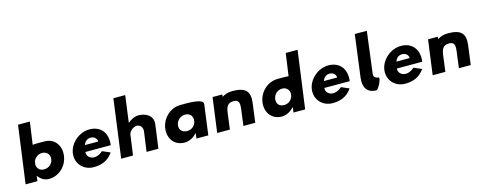

<svg xmlns="http://www.w3.org/2000/svg" viewBox="-24 -574 2198 877"><g transform="rotate(-15 1075.0 -135.5)"><path d="M165 -81C162 -59 144 -44 121 -44C101 -44 90 -57 88 -74L90 -89C96 -107 113 -119 131 -119C153 -119 168 -103 165 -81ZM22 0H78L81 -25C92 -9 109 4 132 4C180 4 219 -34 225 -81C231 -128 204 -167 156 -167C146 -167 122 -168 100 -166L115 -272H59Z M330 -103C334 -115 344 -129 364 -129C381 -129 393 -117 393 -103ZM398 -56C357 -20 320 -45 324 -72H444C452 -132 418 -167 368 -167C319 -167 273 -127 267 -80C261 -33 295 5 344 5C381 5 412 -7 435 -40Z M567 -276H511L474 0H530L543 -94C545 -111 565 -127 581 -127C599 -127 609 -111 607 -94L594 0H650L665 -110C671 -156 631 -171 601 -171C583 -171 565 -162 550 -149Z M764 -81C767 -103 786 -119 808 -119C830 -119 844 -103 841 -81C838 -59 820 -44 798 -44C775 -44 761 -59 764 -81ZM905 -143C909 -171 820 -167 798 -167C751 -167 710 -128 704 -81C698 -34 726 4 774 4C797 4 818 -9 833 -25L830 0H886Z M988 0 998 -77C1002 -109 1013 -121 1037 -121C1061 -121 1066 -109 1062 -77L1052 0H1108L1120 -91C1127 -146 1105 -167 1044 -167C1023 -167 1007 -161 995 -153L996 -164H950L928 0Z M1224 -81C1227 -103 1245 -119 1267 -119C1285 -119 1298 -107 1300 -89L1298 -74C1292 -57 1277 -44 1257 -44C1234 -44 1221 -59 1224 -81ZM1344 0 1381 -272H1325L1310 -166C1288 -168 1268 -167 1258 -167C1210 -167 1170 -128 1164 -81C1158 -34 1186 4 1234 4C1256 4 1277 -9 1292 -25L1289 0Z M1460 -103C1464 -115 1474 -129 1494 -129C1511 -129 1523 -117 1523 -103ZM1528 -56C1487 -20 1450 -45 1454 -72H1574C1582 -132 1548 -167 1498 -167C1449 -167 1403 -127 1397 -80C1391 -33 1425 5 1474 5C1511 5 1542 -7 1565 -40Z M1681 0C1691 0 1716 -52 1706 -54C1703 -55 1681 -56 1684 -77L1709 -274H1652L1626 -74C1620 -28 1639 0 1681 0Z M1803 -103C1807 -115 1817 -129 1837 -129C1854 -129 1866 -117 1866 -103ZM1871 -56C1830 -20 1793 -45 1797 -72H1917C1925 -132 1891 -167 1841 -167C1792 -167 1746 -127 1740 -80C1734 -33 1768 5 1817 5C1854 5 1885 -7 1908 -40Z M2007 0 2017 -77C2021 -109 2032 -121 2056 -121C2080 -121 2085 -109 2081 -77L2071 0H2127L2139 -91C2146 -146 2124 -167 2063 -167C2042 -167 2026 -161 2014 -153L2015 -164H1969L1947 0Z"/></g></svg>

Font: Hussar Tani
Style: DwaKurs
Weight: 700
Foundry: Cannot Into Space Fonts
Version: Version 0.92